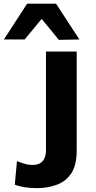

<svg xmlns="http://www.w3.org/2000/svg" viewBox="-60 -986 508 1019"><path d="M347 -712.5V-186.5Q347 -110 318.8 -66.8Q290.5 -23.5 241.5 -5.5Q192.5 12.5 136.5 12.5Q100.5 12.5 69.8 7.5Q39 2.5 18.5 -6L30 -130.5Q62.5 -118.5 79.5 -114.5Q96.5 -110.5 112.5 -110.5Q184 -110.5 184 -190V-712.5ZM252 -774.5Q229.5 -802.5 207 -830Q184 -857.5 161 -885.5Q138 -858 115.8 -831Q93.5 -804 71 -776.5H-39.5Q-9 -823.5 22 -871Q53 -918.5 84 -966.5H237.5Q268.5 -918.5 299.8 -870.8Q331 -823 361.5 -776.5Z"/></svg>

Font: Heraclito
Style: Bold
Weight: 700
Designer: Kostas Bartsokas (font) & Cristiano Sobral (main changes)
Foundry: Kostas Bartsokas (font) & Cristiano Sobral (main changes)
Version: Version 1.00;July 8, 2020;FontCreator 13.0.0.2655 64-bit